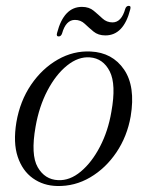

<svg xmlns="http://www.w3.org/2000/svg" viewBox="-20 -627 496 656"><path d="M290 -451Q364 -447.5 403.8 -389.5Q443.5 -331.5 426.5 -229.5Q414.5 -161 377.8 -106.5Q341 -52 288.2 -21Q235.5 10 175 8.5Q128 7.5 92.2 -18Q56.5 -43.5 40.5 -91.5Q24.5 -139.5 36 -209.5Q48.5 -282 86.2 -337.5Q124 -393 177.5 -423.5Q231 -454 290 -451ZM178.5 -11.5Q218.5 -9.5 256 -40.8Q293.5 -72 321.5 -125.8Q349.5 -179.5 360.5 -245Q377.5 -338.5 355 -383Q332.5 -427.5 287 -431Q247.5 -434 209.2 -403.2Q171 -372.5 142.2 -317.8Q113.5 -263 101.5 -194Q84.5 -98 108.8 -55.8Q133 -13.5 178.5 -11.5ZM340 -506Q315.5 -506 299.5 -519.2Q283.5 -532.5 269.5 -545.8Q255.5 -559 236 -559Q205 -559 192 -512.5Q188.5 -502.5 180.5 -502.5Q171.5 -502.5 175 -514.5Q198 -603.5 260 -603.5Q284.5 -603.5 300.2 -590.2Q316 -577 330.2 -563.8Q344.5 -550.5 364.5 -550.5Q395 -550.5 408 -597Q411.5 -607 420 -607Q428.5 -607 425 -595Q402.5 -506 340 -506Z"/></svg>

Font: Fraunces 72pt S000 Light
Style: Italic
Weight: 300
Italic angle: -16°
Version: Version 1.000; ttfautohint (v1.8.3)